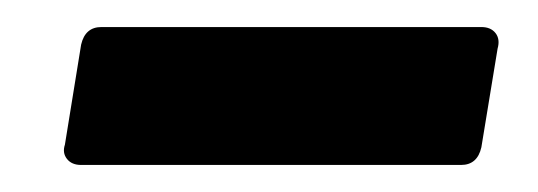

<svg xmlns="http://www.w3.org/2000/svg" viewBox="-20 -399 398 142"><path d="M40 -277Q33 -277 29.5 -281.5Q26 -286 28 -292L40 -366Q43 -379 55 -379H336Q343 -379 346.5 -374.5Q350 -370 348 -363L336 -290Q333 -277 321 -277Z"/></svg>

Font: Open Sauce Two SemiBold Italic
Style: Regular
Weight: 600
Italic angle: -10°
Designer: Alfredo Marco Pradil
Foundry: Creative Sauce Fz LLC
Version: Version 1.477